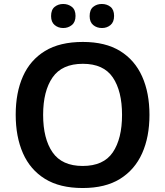

<svg xmlns="http://www.w3.org/2000/svg" viewBox="-20 -936 831 966"><path d="M732 -358Q732 -247 695 -164.5Q658 -82 584 -36Q510 10 396 10Q281 10 206.5 -36Q132 -82 95.5 -165Q59 -248 59 -359Q59 -470 95.5 -552Q132 -634 206.5 -679.5Q281 -725 397 -725Q510 -725 584 -679.5Q658 -634 695 -551.5Q732 -469 732 -358ZM197 -358Q197 -238 244.5 -169.5Q292 -101 396 -101Q501 -101 547.5 -169.5Q594 -238 594 -358Q594 -478 547.5 -546.5Q501 -615 397 -615Q292 -615 244.5 -546.5Q197 -478 197 -358ZM237 -855Q237 -887 255 -901.5Q273 -916 298 -916Q323 -916 341.5 -901.5Q360 -887 360 -856Q360 -825 341.5 -810Q323 -795 298 -795Q273 -795 255 -810Q237 -825 237 -855ZM431 -855Q431 -887 449 -901.5Q467 -916 492 -916Q518 -916 536 -901.5Q554 -887 554 -856Q554 -825 536 -810Q518 -795 493 -795Q467 -795 449 -810Q431 -825 431 -855Z"/></svg>

Font: Noto Sans Javanese SemiBold
Style: Regular
Weight: 600
Version: Version 2.004